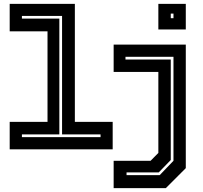

<svg xmlns="http://www.w3.org/2000/svg" viewBox="-20 -770 1048 990"><path d="M30 0V-141.5H225V-608.5H30V-750H366V-141.5H561V0ZM93 -63H498.5V-77H300V-688H93V-674H286V-77H93ZM796.5 -618V-750H938V-618ZM860.5 -676H874.5V-700H860.5ZM566 200V59H756.5L796.5 18.5V-399H566V-540H938V97L835 200ZM632.5 133H803.5L874.5 59V-477H627V-463H860.5V55L798.5 119H632.5Z"/></svg>

Font: Tourney Expanded Regular
Style: Bold
Weight: 700
Width: 7
Designer: Tyler Finck
Foundry: Etcetera Type Co
Version: Version 1.010; ttfautohint (v1.8.3)